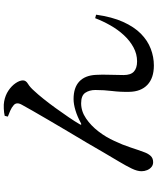

<svg xmlns="http://www.w3.org/2000/svg" viewBox="73 -890 853 1040"><g transform="rotate(-90 500.0 -370.5)"><path d="M388 -755 392 -772Q409 -776 432 -777Q455 -778 470 -775Q503 -769 528.5 -752Q554 -735 569 -713Q584 -691 584 -673Q584 -657 565.5 -646Q547 -635 527 -612Q509 -593 484.5 -562.5Q460 -532 434 -496Q408 -460 384.5 -425.5Q361 -391 346 -365Q343 -360 344.5 -358Q346 -356 352 -359Q389 -379 422.5 -389Q456 -399 483 -399Q545 -399 578 -368Q611 -337 614 -278Q616 -243 614.5 -205Q613 -167 613 -128Q613 -89 632 -72Q651 -55 687 -55Q727 -55 763 -74.5Q799 -94 829 -126.5Q859 -159 882 -199.5Q905 -240 921 -282L940 -277Q928 -191 901 -131Q874 -71 837 -34.5Q800 2 755.5 19Q711 36 665 36Q597 36 560 1Q523 -34 522 -98Q521 -146 526.5 -190Q532 -234 532 -281Q532 -313 517 -335.5Q502 -358 460 -358Q417 -358 378 -331.5Q339 -305 307.5 -264Q276 -223 256 -178Q235 -134 221 -91Q207 -48 195 -16Q188 4 175.5 18Q163 32 141 32Q126 32 115 23Q104 14 98 -0.5Q92 -15 92 -31Q92 -54 106.5 -84Q121 -114 144 -152.5Q167 -191 194 -237Q216 -276 246 -326.5Q276 -377 308 -430.5Q340 -484 369 -534Q398 -584 420 -622Q442 -660 452 -679Q461 -695 459.5 -706Q458 -717 449 -724Q438 -734 420 -742Q402 -750 388 -755Z"/></g></svg>

Font: Early Summer Mincho SemiBold
Style: Regular
Weight: 600
Designer: GuiWonder
Version: Version 1.002